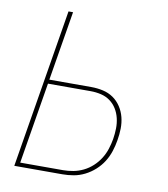

<svg xmlns="http://www.w3.org/2000/svg" viewBox="-82 -805 765 874"><g transform="rotate(10 300.0 -367.5)"><path d="M43 0 164 -735H185L132 -414H326Q354 -414 380.5 -408Q407 -402 428 -387.5Q449 -373 463.5 -351Q478 -329 484.5 -303.5Q491 -278 490.5 -250.5Q490 -223 485 -195Q481 -170 472.5 -144Q464 -118 449.5 -95Q435 -72 414 -53Q393 -34 368 -21.5Q343 -9 317 -4.5Q291 0 265 0ZM265 -19Q288 -19 312 -23.5Q336 -28 358.5 -39Q381 -50 400 -67.5Q419 -85 432.5 -106.5Q446 -128 453.5 -151.5Q461 -175 465 -198Q469 -223 469.5 -247.5Q470 -272 464.5 -295Q459 -318 447 -337.5Q435 -357 416.5 -370.5Q398 -384 374.5 -389.5Q351 -395 326 -395H129L67 -19Z"/></g></svg>

Font: Iosevka SS04 Th Ex Obl
Style: Regular
Weight: 100
Width: 7
Italic angle: -9°
Monospace: yes
Designer: Belleve Invis
Foundry: Belleve Invis
Version: Version 19.0.0; ttfautohint (v1.8.4)